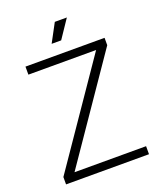

<svg xmlns="http://www.w3.org/2000/svg" viewBox="-158 -979 903 1079"><g transform="rotate(-20 293.0 -440.0)"><path d="M533 -700V-656L116 -48H544V0H48V-44L465 -652H60V-700ZM373 -880 299 -770H242L301 -880Z"/></g></svg>

Font: Space Grotesk Variable
Style: Regular
Weight: 400
Designer: Florian Karsten (Space Grotesk), Colophon Foundry (Space Mono)
Foundry: Florian Karsten
Version: Version 1.106